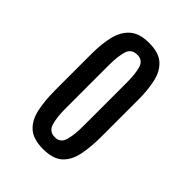

<svg xmlns="http://www.w3.org/2000/svg" viewBox="-181 -953 768 768"><g transform="rotate(45 202.5 -569.5)"><path d="M203.6 -269.5C240.7 -269.5 268.6 -278 287.1 -294.9C305.7 -311.8 318 -335.4 324.2 -365.7C330.4 -396 333.5 -431 333.5 -470.7V-677.7C333.5 -714.8 330.2 -747.9 323.7 -776.9C317.2 -805.8 304.7 -828.6 286.1 -845.2C267.6 -861.8 240.1 -870.1 203.6 -870.1C167.5 -870.1 139.9 -861.7 120.8 -845C101.8 -828.2 88.8 -805.3 81.8 -776.4C74.8 -747.4 71.3 -714.5 71.3 -677.7V-470.7C71.3 -430.3 74.6 -395 81.3 -364.7C88 -334.5 100.8 -311 119.9 -294.4C138.9 -277.8 166.8 -269.5 203.6 -269.5ZM203.6 -336.4C181.8 -336.4 167.8 -346.7 161.6 -367.2C155.4 -387.7 152.3 -414.7 152.3 -448.2V-693.8C152.3 -726.7 155.4 -753.2 161.4 -773.2C167.4 -793.2 181.5 -803.2 203.6 -803.2C224.4 -803.2 237.8 -793.2 243.7 -773.2C249.5 -753.2 252.4 -726.7 252.4 -693.8V-448.2C252.4 -414.4 249.3 -387.2 243.2 -366.7C237 -346.2 223.8 -336.1 203.6 -336.4Z"/></g></svg>

Font: Antonio
Style: Regular
Weight: 400
Designer: Vernon Adams
Foundry: Vernon Adams
Version: Version 1.002